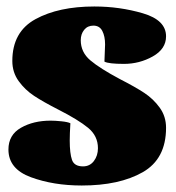

<svg xmlns="http://www.w3.org/2000/svg" viewBox="-20 -550 543 592"><path d="M229 -426Q229 -389 258.5 -364Q288 -339 350 -306Q397 -282 425 -263.5Q453 -245 472.5 -218Q492 -191 492 -156Q492 -60 420 -19Q348 22 232 22Q145 22 75.5 -3.5Q6 -29 6 -89Q6 -134 44.5 -156Q83 -178 136 -178Q150 -178 169.5 -176Q189 -174 197 -170Q195 -136 195 -117Q195 -77 202 -57Q209 -37 236 -37Q257 -37 269.5 -53.5Q282 -70 282 -93Q282 -131 251.5 -156Q221 -181 160 -212Q113 -236 85 -254.5Q57 -273 37.5 -300Q18 -327 18 -362Q18 -452 89.5 -491Q161 -530 271 -530Q349 -530 420.5 -509Q492 -488 492 -438Q492 -399 451 -376Q410 -353 362 -353Q315 -353 302 -360L304 -413Q304 -438 295.5 -454.5Q287 -471 268 -471Q250 -471 239.5 -458Q229 -445 229 -426Z"/></svg>

Font: Sansita Black
Style: Regular
Weight: 900
Designer: Pablo Cosgaya
Foundry: Omnibus-Type
Version: Version 1.006; ttfautohint (v1.5)